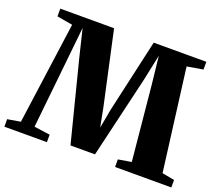

<svg xmlns="http://www.w3.org/2000/svg" viewBox="-128 -920 1259 1097"><g transform="rotate(20 501.5 -371.5)"><path d="M72.5 -59 158 -679.5 63 -696V-743H390L487.5 -296L509.5 -182.5L530.5 -297L631 -743H951V-696L854 -679.5L933.5 -59.5L1008.5 -45.5V0H666.5V-46L746.5 -59.5L702.5 -514L684 -682.5L650.5 -523.5L534 -28.5H385L261 -516L220.5 -683L203 -514.5L155.5 -59L252 -45.5V0H-6.5V-45.5Z"/></g></svg>

Font: Merriweather 72pt Black
Style: Regular
Weight: 900
Version: Version 2.100